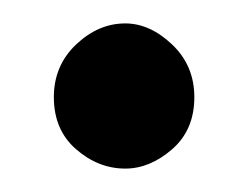

<svg xmlns="http://www.w3.org/2000/svg" viewBox="-20 -144 210 164"><path d="M26 -61Q26 -88 45 -106Q64 -124 87 -124Q108 -124 127 -106Q146 -88 146 -61Q146 -33 127 -16.5Q108 0 87 0Q64 0 45 -16.5Q26 -33 26 -61Z"/></svg>

Font: Reem Kufi Medium
Style: Regular
Weight: 500
Designer: Khaled Hosny
Version: Version 1.001